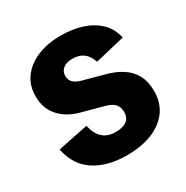

<svg xmlns="http://www.w3.org/2000/svg" viewBox="-132 -644 742 766"><g transform="rotate(-30 239.0 -261.0)"><path d="M239.7 12Q150.7 12 91.8 -25.9Q32.8 -63.7 17 -142.7L156.7 -171.1Q165.6 -130.3 187.9 -110.7Q210.1 -91 246.8 -91Q280 -91 297.5 -104.5Q315.1 -118 315.1 -143.9Q315.1 -164.8 304 -179.1Q292.9 -193.3 262.7 -202L159.5 -229.9Q105.6 -244.5 72.7 -281.2Q39.9 -317.8 39.9 -374.1Q39.9 -422.6 65.7 -458.5Q91.6 -494.4 138.3 -514.3Q185.1 -534.2 247.9 -534.2Q300.7 -534.2 344.6 -520.1Q388.6 -506 418.5 -477.3Q448.4 -448.7 458.4 -403.8L321.6 -371.2Q311 -402.4 291.5 -416.6Q272 -430.9 242.2 -430.9Q213.2 -430.9 198.1 -418.1Q183 -405.3 183 -385.6Q183 -367.1 194.1 -355.7Q205.1 -344.3 227.4 -337.6L321 -312.3Q366.1 -300.6 396.8 -280.8Q427.6 -261.1 443.9 -230.6Q460.3 -200 460.3 -156.9Q460.3 -102.3 432.2 -64.6Q404 -26.9 354.3 -7.4Q304.5 12 239.7 12Z"/></g></svg>

Font: TikTok Sans Light
Style: Regular
Weight: 300
Version: Version 4.000